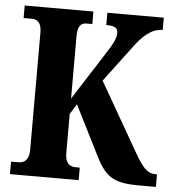

<svg xmlns="http://www.w3.org/2000/svg" viewBox="-52 -762 741 810"><g transform="rotate(5 319.0 -357.0)"><path d="M20 0H311V-53H293C268 -53 249 -67 249 -109V-275L276 -318L375 -121C421 -26 452 0 566 0H638V-53H632C596 -53 576 -77 541 -138L375 -427L486 -575C524 -627 561 -662 609 -662V-714H370V-662C406 -662 419 -654 419 -633C419 -604 401 -578 370 -529L249 -340V-605C249 -647 263 -661 286 -661H311V-714H20V-661H55C79 -661 96 -647 96 -606V-110C96 -66 76 -53 51 -53H20Z"/></g></svg>

Font: Noto Serif Tamil ExtraCondensed ExtraBold
Style: Regular
Weight: 800
Width: 2
Designer: Indian Type Foundry, Tom Grace, and the Monotype Design Team
Foundry: Monotype Imaging Inc.
Version: Version 2.004